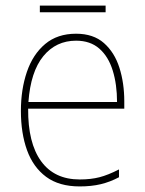

<svg xmlns="http://www.w3.org/2000/svg" viewBox="-20 -659 521 689"><path d="M253 -538Q315 -538 353 -504.5Q391 -471 408.5 -416Q426 -361 426 -295V-269H81Q80 -146 127.5 -80.5Q175 -15 266 -15Q306 -15 337 -23Q368 -31 407 -51V-23Q375 -6 341.5 2Q308 10 266 10Q192 10 145.5 -24.5Q99 -59 77 -120Q55 -181 55 -261Q55 -338 76.5 -401Q98 -464 142 -501Q186 -538 253 -538ZM253 -513Q181 -513 135.5 -457.5Q90 -402 82 -293H400Q400 -356 384.5 -406Q369 -456 336.5 -484.5Q304 -513 253 -513ZM359 -639V-615H123V-639Z"/></svg>

Font: Noto Sans Khmer UI SemiCondensed Thin
Style: Regular
Weight: 100
Width: 4
Designer: Danh Hong and the Monotype Design Team
Foundry: Monotype Imaging Inc.
Version: Version 2.002; ttfautohint (v1.8.4.7-5d5b)